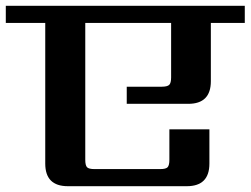

<svg xmlns="http://www.w3.org/2000/svg" viewBox="-40 -642 864 662"><path d="M804 -622V-563H687V-362Q687 -284 609 -284H397V-343H517Q537 -343 543.5 -349.5Q550 -356 550 -375V-563H254V-91Q254 -72 260 -65.5Q266 -59 286 -59H512Q532 -59 538 -65.5Q544 -72 544 -91V-196H682V-78Q682 0 604 0H194Q116 0 116 -78V-563H-20V-622Z"/></svg>

Font: Sarpanch SemiBold
Style: Regular
Weight: 600
Designer: Manushi Parikh (Devanagari and Latin), Jyotish Sonowal (Devanagari)
Foundry: Indian Type Foundry
Version: Version 2.004;PS 1.0;hotconv 1.0.78;makeotf.lib2.5.61930; tt